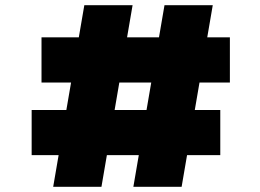

<svg xmlns="http://www.w3.org/2000/svg" viewBox="-20 -720 1002 740"><path d="M494 0 614 -700H800L680 0ZM102 -122V-296H829V-122ZM185 0 305 -700H491L371 0ZM140 -402V-576H866V-402Z"/></svg>

Font: Lexend Peta Black
Style: Regular
Weight: 900
Version: Version 1.007